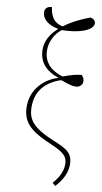

<svg xmlns="http://www.w3.org/2000/svg" viewBox="-108 -849 586 1104"><g transform="rotate(10 185.0 -296.5)"><path d="M299 208C339 165 361 118 361 74C361 5 323 -15 246 -46C118 -99 86 -142 86 -217C86 -291 119 -361 227 -397C278 -380 289 -375 316 -375C335 -375 354 -390 354 -411C354 -427 348 -437 338 -447C306 -444 280 -437 231 -419C168 -438 117 -477 117 -554C117 -609 147 -655 180 -681C268 -681 361 -707 361 -751C361 -766 350 -777 331 -781C287 -765 229 -739 182 -703C125 -713 108 -756 102 -801C78 -801 62 -789 62 -766C62 -728 98 -695 159 -684C119 -649 91 -605 91 -553C91 -470 147 -427 209 -408V-407C127 -383 57 -312 58 -213C59 -113 120 -72 240 -21C316 11 334 35 334 76C334 125 305 166 281 193Z"/></g></svg>

Font: Noto Serif SemiCondensed Thin
Style: Regular
Weight: 100
Width: 4
Designer: Monotype Design Team
Foundry: Monotype Imaging Inc.
Version: Version 2.015